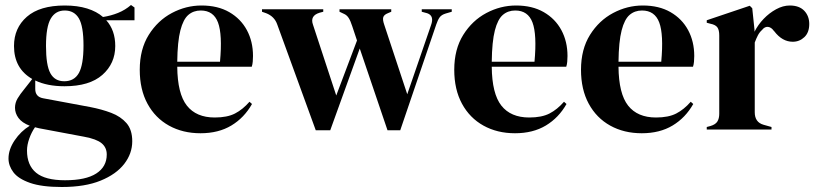

<svg xmlns="http://www.w3.org/2000/svg" viewBox="-20 -518 3268 768"><path d="M238 -173Q169 -173 121 -196V-162Q121 -131 152 -125L340 -90Q387 -81 425 -66.5Q463 -52 486 -25.5Q509 1 509 47Q509 96 477 137.5Q445 179 382.5 204.5Q320 230 227 230Q147 230 100 213.5Q53 197 33.5 171Q14 145 14 116Q14 80 38.5 43.5Q63 7 99 -15Q68 -27 54 -46Q40 -65 40 -87Q40 -107 50.5 -124.5Q61 -142 76 -160L109 -202Q36 -244 36 -334Q36 -406 87.5 -451Q139 -496 239 -496Q290 -496 328.5 -484Q367 -472 392 -450Q424 -455 452.5 -466.5Q481 -478 504 -498L518 -488V-437H405Q441 -397 441 -334Q441 -264 389.5 -218.5Q338 -173 238 -173ZM237 -193Q277 -193 295.5 -226Q314 -259 314 -336Q314 -413 295.5 -444.5Q277 -476 239 -476Q202 -476 183 -443.5Q164 -411 164 -334Q164 -257 181.5 -225Q199 -193 237 -193ZM88 84Q88 143 124.5 173Q161 203 240 203Q323 203 365 176Q407 149 407 100Q407 72 386.5 55Q366 38 317 29L136 -5Q128 -7 120 -9Q106 11 97 36.5Q88 62 88 84Z M786 -496Q851 -496 897 -469.5Q943 -443 967.5 -397.5Q992 -352 992 -294Q992 -283 991 -271.5Q990 -260 987 -251H689Q690 -143 727.5 -95.5Q765 -48 839 -48Q889 -48 920 -64Q951 -80 978 -111L988 -102Q957 -47 905.5 -16Q854 15 782 15Q711 15 656 -15.5Q601 -46 570 -103Q539 -160 539 -239Q539 -321 575 -378.5Q611 -436 667.5 -466Q724 -496 786 -496ZM783 -476Q754 -476 733.5 -458.5Q713 -441 701.5 -396.5Q690 -352 689 -271H860Q870 -380 852 -428Q834 -476 783 -476Z M1243 3 1089 -420Q1078 -452 1045 -465L1028 -471V-481H1273V-471L1258 -467Q1219 -455 1232 -419L1325 -136L1408 -356L1389 -413Q1382 -435 1374.5 -446.5Q1367 -458 1355 -463L1338 -471V-481H1545V-471L1531 -465Q1516 -459 1513 -449Q1510 -439 1517 -419L1609 -141L1704 -417Q1718 -455 1689 -465L1667 -471V-481H1787V-471L1763 -464Q1746 -459 1738.5 -448.5Q1731 -438 1725 -420L1581 3H1530L1419 -324L1301 3Z M2044 -496Q2109 -496 2155 -469.5Q2201 -443 2225.5 -397.5Q2250 -352 2250 -294Q2250 -283 2249 -271.5Q2248 -260 2245 -251H1947Q1948 -143 1985.5 -95.5Q2023 -48 2097 -48Q2147 -48 2178 -64Q2209 -80 2236 -111L2246 -102Q2215 -47 2163.5 -16Q2112 15 2040 15Q1969 15 1914 -15.5Q1859 -46 1828 -103Q1797 -160 1797 -239Q1797 -321 1833 -378.5Q1869 -436 1925.5 -466Q1982 -496 2044 -496ZM2041 -476Q2012 -476 1991.5 -458.5Q1971 -441 1959.5 -396.5Q1948 -352 1947 -271H2118Q2128 -380 2110 -428Q2092 -476 2041 -476Z M2551 -496Q2616 -496 2662 -469.5Q2708 -443 2732.5 -397.5Q2757 -352 2757 -294Q2757 -283 2756 -271.5Q2755 -260 2752 -251H2454Q2455 -143 2492.5 -95.5Q2530 -48 2604 -48Q2654 -48 2685 -64Q2716 -80 2743 -111L2753 -102Q2722 -47 2670.5 -16Q2619 15 2547 15Q2476 15 2421 -15.5Q2366 -46 2335 -103Q2304 -160 2304 -239Q2304 -321 2340 -378.5Q2376 -436 2432.5 -466Q2489 -496 2551 -496ZM2548 -476Q2519 -476 2498.5 -458.5Q2478 -441 2466.5 -396.5Q2455 -352 2454 -271H2625Q2635 -380 2617 -428Q2599 -476 2548 -476Z M2807 0V-10L2822 -14Q2842 -20 2849.5 -32Q2857 -44 2857 -63V-376Q2857 -398 2849.5 -408.5Q2842 -419 2822 -423L2807 -427V-437L2979 -495L2989 -485L2998 -399V-391Q3012 -419 3034.5 -442.5Q3057 -466 3084.5 -481Q3112 -496 3139 -496Q3177 -496 3197 -475Q3217 -454 3217 -422Q3217 -388 3197.5 -369.5Q3178 -351 3151 -351Q3109 -351 3077 -393L3075 -395Q3065 -409 3052 -410.5Q3039 -412 3028 -398Q3018 -389 3011.5 -376.5Q3005 -364 2999 -348V-69Q2999 -29 3034 -19L3066 -10V0Z"/></svg>

Font: DeepMind Serif Display
Style: Regular
Weight: 400
Designer: Frank Grießhammer / Modifications: Colophon Foundry
Foundry: Colophon Foundry
Version: Version 5.003; ttfautohint (v1.8.2)